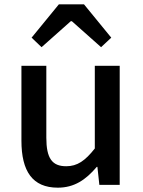

<svg xmlns="http://www.w3.org/2000/svg" viewBox="-20 -854 660 887"><path d="M126 -680 172 -636 307 -756H312L447 -636L494 -680L368 -834H252ZM247 13C323 13 376 -23 427 -83H430L439 0H533V-550H418V-168C373 -111 337 -86 286 -86C221 -86 194 -122 194 -218V-550H79V-204C79 -63 130 13 247 13Z"/></svg>

Font: Spoqa Han Sans Neo Medium
Style: Regular
Weight: 500
Designer: [Spoqa Han Sans Neo] Dong-huui Kim  Younghwa Kang  Yujin Lee  [Noto Sans] Ryoko NISHIZUKA  (kana & ideographs); Paul D. 
Foundry: Spoqa (http://www.spoqa-han-sans.com)
Version: Version 1.000